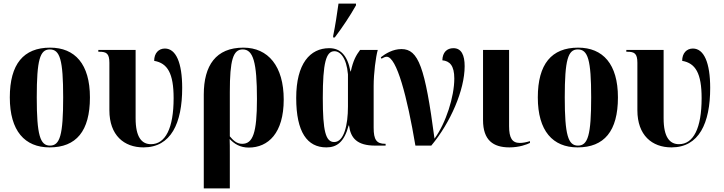

<svg xmlns="http://www.w3.org/2000/svg" viewBox="-20 -816 4055 1076"><path d="M258 10C407 10 484 -81 484 -270C484 -457 400 -549 261 -549C112 -549 35 -457 35 -270C35 -82 119 10 258 10ZM260 0C205 0 186 -59 186 -270C186 -481 204 -539 259 -539C316 -539 334 -481 334 -270C334 -59 316 0 260 0Z M784 10C938 10 1001 -125 1001 -323C1001 -465 966 -544 904 -544C869 -544 844 -518 844 -475C919 -462 953 -405 953 -266C953 -97 907 -8 826 -8C775 -8 740 -46 740 -153V-536H531V-526H536C576 -526 593 -517 593 -464V-198C593 -58 675 10 784 10Z M1122 240H1268V49C1268 13 1268 -17 1267 -37C1293 -10 1325 11 1374 11C1483 11 1570 -70 1570 -258C1570 -445 1483 -549 1344 -549C1190 -549 1122 -449 1122 -286ZM1337 -10C1305 -10 1285 -32 1268 -52V-301C1268 -478 1286 -539 1340 -539C1399 -539 1420 -468 1420 -261C1420 -70 1397 -10 1337 -10Z M1847 -606H1856C1899 -663 1940 -724 1975 -786V-796H1877C1869 -739 1859 -672 1847 -614ZM1809 10C1868 10 1909 -20 1934 -113H1936C1945 -42 1981 0 2083 0H2141V-10H2139C2090 -10 2074 -33 2074 -100V-335C2074 -405 2086 -498 2097 -536H1998C1976 -507 1959 -477 1946 -416H1944C1927 -507 1887 -546 1825 -546C1718 -546 1640 -460 1640 -267C1640 -75 1702 10 1809 10ZM1853 -20C1805 -20 1789 -81 1789 -267C1789 -463 1807 -529 1854 -529C1886 -529 1922 -493 1930 -399V-219C1930 -116 1908 -20 1853 -20Z M2308 0H2397C2504 -128 2584 -311 2584 -445C2584 -507 2566 -546 2521 -546C2485 -546 2460 -523 2459 -478C2500 -474 2526 -449 2526 -376C2526 -274 2479 -126 2415 -39C2362 -440 2325 -541 2230 -541C2182 -541 2141 -516 2114 -495L2118 -487C2126 -492 2138 -498 2147 -498C2203 -498 2262 -273 2308 0Z M2835 10C2890 10 2932 -6 2950 -15V-25C2927 -18 2909 -15 2893 -15C2850 -15 2833 -43 2833 -109V-536H2687V-143C2687 -30 2744 10 2835 10Z M3217 10C3366 10 3443 -81 3443 -270C3443 -457 3359 -549 3220 -549C3071 -549 2994 -457 2994 -270C2994 -82 3078 10 3217 10ZM3219 0C3164 0 3145 -59 3145 -270C3145 -481 3163 -539 3218 -539C3275 -539 3293 -481 3293 -270C3293 -59 3275 0 3219 0Z M3743 10C3897 10 3960 -125 3960 -323C3960 -465 3925 -544 3863 -544C3828 -544 3803 -518 3803 -475C3878 -462 3912 -405 3912 -266C3912 -97 3866 -8 3785 -8C3734 -8 3699 -46 3699 -153V-536H3490V-526H3495C3535 -526 3552 -517 3552 -464V-198C3552 -58 3634 10 3743 10Z"/></svg>

Font: Noto Serif Display Condensed Extra
Style: Regular
Weight: 800
Width: 3
Designer: Monotype Design Team
Foundry: Monotype Imaging Inc.
Version: Version 1.900